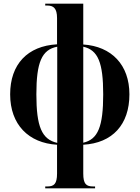

<svg xmlns="http://www.w3.org/2000/svg" viewBox="-20 -780 757 1040"><path d="M225 240H495V230H485C447 230 431 217 431 160V4C589 -5 681 -105 681 -269C681 -429 584 -529 431 -539V-760H225V-750H236C269 -750 289 -736 289 -682V-540C129 -531 35 -432 35 -269C35 -105 135 -5 289 4V160C289 217 272 230 236 230H225ZM290 -6C206 -25 177 -95 177 -269C177 -442 206 -511 290 -527ZM431 -7V-527C511 -509 539 -441 539 -269C539 -95 511 -25 431 -7Z"/></svg>

Font: Noto Serif Display Condensed Extra
Style: Regular
Weight: 800
Width: 3
Designer: Monotype Design Team
Foundry: Monotype Imaging Inc.
Version: Version 1.900